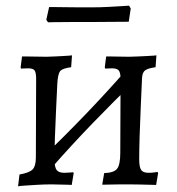

<svg xmlns="http://www.w3.org/2000/svg" viewBox="-20 -653 626 680"><path d="M163 -59 130 -95Q207 -169 282 -247Q357 -325 428 -406L461 -370Q384 -295 309 -217.5Q234 -140 163 -59ZM44 7 49 -35Q84 -41 95.5 -53Q107 -65 107 -95L108 -373Q108 -396 102.5 -403.5Q97 -411 80 -411Q73 -411 64 -410.5Q55 -410 55 -410L53 -414L58 -453Q58 -453 73.5 -453Q89 -453 109.5 -452.5Q130 -452 145 -452Q157 -452 172.5 -453Q188 -454 202.5 -454.5Q217 -455 226 -456Q235 -457 235 -457L232 -415Q201 -411 193 -401Q185 -391 183 -357Q181 -313 178.5 -262.5Q176 -212 174.5 -166Q173 -120 173 -89Q173 -61 180.5 -51Q188 -41 208 -41Q218 -41 228.5 -42Q239 -43 239 -43L241 -40L234 2Q234 2 226.5 1.5Q219 1 208 1Q197 1 185 0.5Q173 0 163 0Q140 0 112.5 1.5Q85 3 65 4.5Q45 6 44 7ZM533 2Q533 2 516 1.5Q499 1 476 0.5Q453 0 434 0Q424 0 408.5 0Q393 0 377.5 0.5Q362 1 352 1Q342 1 342 1L349 -40Q383 -41 394.5 -55Q406 -69 406 -112L407 -373Q407 -396 400.5 -403.5Q394 -411 377 -411Q371 -411 362 -410.5Q353 -410 353 -410L351 -414L356 -453Q356 -453 370.5 -453Q385 -453 404.5 -452.5Q424 -452 437 -452Q451 -452 467.5 -453Q484 -454 499.5 -454.5Q515 -455 524.5 -456Q534 -457 534 -457L531 -415Q503 -411 493.5 -403.5Q484 -396 483 -376Q481 -329 478.5 -274.5Q476 -220 474.5 -171Q473 -122 473 -89Q473 -61 480 -51Q487 -41 506 -41Q517 -41 527.5 -42.5Q538 -44 538 -44L540 -40ZM150 -574 144 -583 154 -628Q154 -628 169.5 -628Q185 -628 209 -627.5Q233 -627 259.5 -627Q286 -627 308 -627Q333 -627 363 -628.5Q393 -630 415 -631.5Q437 -633 437 -633L443 -623L436 -576L294 -575Q265 -575 231 -575Q197 -575 173.5 -574.5Q150 -574 150 -574Z"/></svg>

Font: Alegreya
Style: Regular
Weight: 400
Designer: Juan Pablo del Peral
Foundry: Huerta Tipografica
Version: Version 2.009